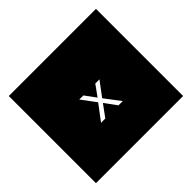

<svg xmlns="http://www.w3.org/2000/svg" viewBox="-196 -1075 1369 1369"><g transform="rotate(-45 488.5 -390.5)"><path d="M927.7 -830.1V48.8H48.8V-830.1ZM589.8 -457H547.9L488.3 -374.5L427.7 -457H386.2L467.8 -348.1L378.9 -230H421.9L488.3 -320.8L554.7 -230H597.7L508.3 -348.1Z"/></g></svg>

Font: BabelStone Maritime
Style: Regular
Weight: 400
Designer: Andrew West
Foundry: BabelStone
Version: Version 0.001;February 23, 2018